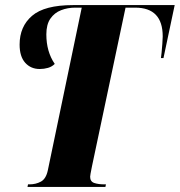

<svg xmlns="http://www.w3.org/2000/svg" viewBox="-20 -734 706 754"><path d="M88 0 90 -10H96Q121 -10 141 -21Q161 -32 168 -66L301 -704H275Q246 -704 220 -694Q194 -684 178 -661Q162 -638 162 -599Q162 -531 195 -483Q184 -472 168.5 -467.5Q153 -463 136 -463Q101 -463 79 -487.5Q57 -512 57 -559Q57 -630 106 -672Q155 -714 267 -714H666L622 -506H612Q613 -510 614.5 -526.5Q616 -543 617.5 -562Q619 -581 619 -591Q619 -704 511 -704H473L341 -80Q337 -60 335.5 -51.5Q334 -43 334 -40Q334 -21 350 -15.5Q366 -10 390 -10H396L394 0Z"/></svg>

Font: Noto Serif Display ExtraCondensed Black
Style: Italic
Weight: 900
Width: 2
Italic angle: -12°
Designer: Monotype Design Team
Foundry: Monotype Imaging Inc.
Version: Version 2.009